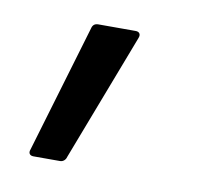

<svg xmlns="http://www.w3.org/2000/svg" viewBox="-42 -200 341 329"><g transform="rotate(10 128.5 -35.0)"><path d="M28 75 94 -147Q96 -156 105 -156H170Q175 -156 177 -153Q179 -150 177 -145L92 77Q91 81 88 83.5Q85 86 81 86H35Q30 86 28 83Q26 80 28 75Z"/></g></svg>

Font: Barlow Medium
Style: Italic
Weight: 500
Italic angle: -7°
Designer: Jeremy Tribby
Foundry: Tribby Type
Version: Version 1.408